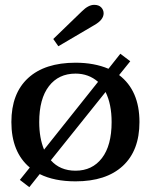

<svg xmlns="http://www.w3.org/2000/svg" viewBox="-20 -739 623 793"><path d="M221 -548 200 -578 318 -692Q345 -719 369 -719Q388 -719 398 -708.5Q408 -698 408 -684Q408 -657 369 -635ZM556 -235Q556 -117 487 -53.5Q418 10 292 10Q204 10 144 -20L101 34L62 4L103 -47Q27 -111 27 -235Q27 -353 96 -416.5Q165 -480 292 -480Q369 -480 428 -455L477 -517L518 -486L472 -429Q556 -365 556 -235ZM162 -121 385 -401Q346 -435 292 -435Q222 -435 182 -383Q142 -331 142 -235Q142 -169 162 -121ZM441 -235Q441 -309 416 -359L190 -77Q228 -34 292 -34Q361 -34 401 -86Q441 -138 441 -235Z"/></svg>

Font: Taviraj Medium
Style: Regular
Weight: 500
Designer: Katatrad Team
Foundry: CadsonDemak
Version: Version 1.030